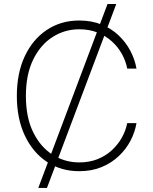

<svg xmlns="http://www.w3.org/2000/svg" viewBox="-20 -839 758 952"><path d="M169.9 92.8 513.2 -819.3H556.6L212.9 92.8ZM373 9.8Q282.2 9.8 212.4 -36.6Q142.6 -83 103 -167Q63.5 -251 63.5 -363.3Q63.5 -476.1 102.8 -560.1Q142.1 -644 212.2 -690.7Q282.2 -737.3 373 -737.3Q434.6 -737.3 483.6 -717.3Q532.7 -697.3 568.6 -663.1Q604.5 -628.9 626.7 -586.4Q648.9 -543.9 656.7 -499H610.8Q603.5 -537.1 584.2 -571.8Q564.9 -606.4 534.4 -634Q503.9 -661.6 463.4 -677.7Q422.9 -693.8 373 -693.8Q300.8 -693.8 240.7 -655.5Q180.7 -617.2 144.5 -543.5Q108.4 -469.7 108.4 -363.3Q108.4 -256.3 144.8 -182.9Q181.2 -109.4 241.2 -71.5Q301.3 -33.7 373 -33.7Q422.9 -33.7 463.4 -49.8Q503.9 -65.9 534.2 -93.8Q564.5 -121.6 584 -156.2Q603.5 -190.9 610.8 -228.5H656.7Q649.4 -184.1 627.2 -141.6Q605 -99.1 568.8 -64.9Q532.7 -30.8 483.6 -10.5Q434.6 9.8 373 9.8Z"/></svg>

Font: Inter 17pt ExtraLight
Style: Regular
Weight: 250
Version: Version 4.001;git-66647c0bb